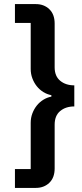

<svg xmlns="http://www.w3.org/2000/svg" viewBox="-20 -780 403 938"><path d="M155 -760Q195 -760 221 -735Q247 -710 247 -665V-451Q247 -408 274 -385.5Q301 -363 343 -363V-260Q301 -260 274 -237.5Q247 -215 247 -171V43Q247 88 221 113Q195 138 155 138H53V46H130V-180Q130 -204 138 -225.5Q146 -247 159.5 -264Q173 -281 191.5 -292.5Q210 -304 231 -308V-315Q210 -319 191.5 -330.5Q173 -342 159.5 -359Q146 -376 138 -397.5Q130 -419 130 -443V-668H53V-760Z"/></svg>

Font: IBM Plex Sans Thai SemiBold
Style: Regular
Weight: 600
Designer: Mike Abbink, Paul van der Laan, Pieter van Rosmalen, Ben Mitchell, Mark Frömberg
Foundry: Bold Monday
Version: Version 1.1